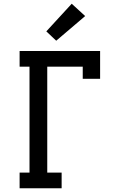

<svg xmlns="http://www.w3.org/2000/svg" viewBox="-20 -1008 640 1028"><path d="M85 0V-84H138V-651H85V-735H516V-586H423V-651H233V-84H310V0ZM281 -790 228 -840 364 -988 436 -922Z"/></svg>

Font: Iosevka Slab Medium Extended
Style: Regular
Weight: 500
Width: 7
Monospace: yes
Designer: Belleve Invis
Foundry: Belleve Invis
Version: Version 11.1.1; ttfautohint (v1.8.3)